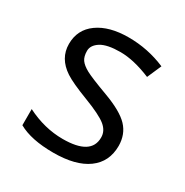

<svg xmlns="http://www.w3.org/2000/svg" viewBox="-134 -654 745 774"><g transform="rotate(30 238.5 -267.5)"><path d="M353 -139.2Q353.5 -169.9 326.2 -192.4Q298.8 -214.8 222.2 -244.1Q145.5 -273.4 114.3 -293.9Q51.8 -335 51.8 -401.9Q51.8 -468.8 105 -506.8Q158.2 -544.9 248 -544.9Q337.9 -544.9 419.9 -509.8L391.1 -443.8Q310.5 -477.1 249 -477.1Q187.5 -477.1 158.2 -459Q128.9 -440.4 128.9 -414.1Q128.9 -387.7 139.6 -372.6Q150.4 -357.4 175.3 -343.8Q200.2 -330.1 282.2 -299.8Q364.3 -269.5 397.5 -234.4Q430.7 -199.2 431.2 -146Q431.2 -71.3 375.5 -30.8Q319.8 9.8 216.3 9.8Q112.8 9.8 53.2 -23.9V-99.1Q136.2 -57.1 221.2 -57.1Q353 -57.1 353 -139.2Z"/></g></svg>

Font: OpenSans-Regular
Style: Regular
Weight: 400
Foundry: Ascender Corporation
Version: Version 1.10